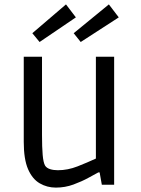

<svg xmlns="http://www.w3.org/2000/svg" viewBox="-20 -840 640 873"><path d="M234 13Q194 13 160.5 -6.5Q127 -26 107.5 -71Q88 -116 88 -195V-582H171V-226Q171 -171 174 -136Q177 -101 185 -87Q192 -76 207.5 -71Q223 -66 243 -66Q288 -66 332.5 -83.5Q377 -101 416 -119V-582H499V0H443L433 -56H427Q412 -48 382 -31.5Q352 -15 314 -1Q276 13 234 13ZM160 -649 127 -689 280 -820 325 -761ZM347 -649 315 -689 475 -820 520 -761Z"/></svg>

Font: Ruda
Style: Regular
Weight: 400
Designer: Mariela Monsalve and Angelina Sanchez
Foundry: Mariela Monsalve and Angelina Sanchez
Version: Version 2.000